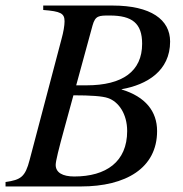

<svg xmlns="http://www.w3.org/2000/svg" viewBox="-43 -673 660 693"><path d="M113 -653V-637C176 -632 190 -625 190 -596C190 -581 186 -557 179 -532L64 -96C48 -34 32 -24 -23 -16V0H249C411 0 524 -66 524 -200C524 -271 482 -324 396 -350V-351C487 -367 571 -417 571 -523C571 -602 502 -653 363 -653ZM232 -365 291 -581C301 -617 314 -617 353 -617C434 -617 470 -589 470 -515C470 -416 400 -365 269 -365ZM222 -329C285 -329 327 -326 347 -319C385 -306 416 -262 416 -200C416 -89 340 -36 225 -36C183 -36 158 -50 158 -78C158 -91 169 -136 190 -212Z"/></svg>

Font: XITS
Style: Italic
Weight: 400
Italic angle: -16.33°
Designer: MicroPress Inc., with final additions and corrections provided by Coen Hoffman, Elsevier (retired)
Version: Version 1.107